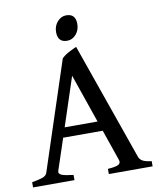

<svg xmlns="http://www.w3.org/2000/svg" viewBox="-88 -874 783 943"><g transform="rotate(-10 303.0 -402.0)"><path d="M188 -214.8 136.2 -59.1Q131.3 -43.9 148.9 -37.1Q166.5 -30.3 206.5 -25.9V0H0V-25.9Q33.2 -31.7 52.2 -38.1Q71.3 -44.4 76.2 -59.1L253.9 -599.1Q269 -613.8 290 -624.8Q311 -635.7 328.1 -643.1L533.2 -59.1Q538.1 -45.4 551.3 -37.6Q564.5 -29.8 596.2 -25.9V0H377.9V-25.9Q415.5 -28.3 429.9 -35.6Q444.3 -43 439 -59.1L385.3 -214.8ZM368.2 -263.7 284.2 -506.8 204.1 -263.7ZM353.5 -753.4Q353.5 -723.1 335.2 -701.7Q316.9 -680.2 290.5 -680.2Q243.7 -680.2 243.7 -731.4Q243.7 -761.7 262.5 -783Q281.2 -804.2 306.6 -804.2Q353.5 -804.2 353.5 -753.4Z"/></g></svg>

Font: Gentium Book Plus
Style: Regular
Weight: 400
Designer: Victor Gaultney, Annie Olsen, Iska Routamaa, Becca Hirsbrunner
Foundry: SIL International
Version: Version 6.101